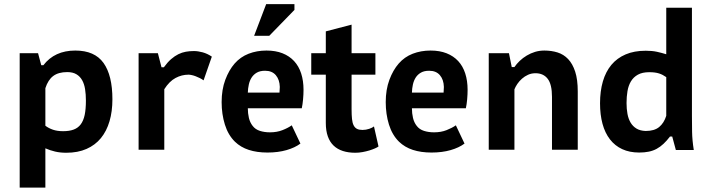

<svg xmlns="http://www.w3.org/2000/svg" viewBox="-20 -709 3373 909"><path d="M73.2 -457H160.2L175.3 -400.4H185.5Q238.8 -469.7 336.4 -469.7Q428.2 -469.7 470.2 -410.9Q512.2 -352.1 512.2 -238.8Q512.2 -181.6 498.5 -135Q484.9 -88.4 457.8 -55.2Q430.7 -22 389.6 -3.9Q348.6 14.2 293.9 14.2Q264.6 14.2 240.7 8.5Q216.8 2.9 194.8 -6.8V179.2H73.2ZM298.3 -367.7Q256.8 -367.7 232.2 -349.4Q207.5 -331.1 194.8 -291.5V-113.8Q210 -102.1 230.5 -95Q251 -87.9 278.8 -87.9Q308.1 -87.9 328.6 -95.5Q349.1 -103 362.1 -120.1Q375 -137.2 380.9 -164.8Q386.7 -192.4 386.7 -232.9Q386.7 -262.2 382.8 -286.9Q378.9 -311.5 368.9 -329.3Q358.9 -347.2 341.8 -357.4Q324.7 -367.7 298.3 -367.7Z M727.5 -457 744.6 -390.6H755.9Q772.9 -414.1 790 -429Q807.1 -443.8 824.5 -452.4Q841.8 -460.9 859.9 -464.1Q877.9 -467.3 897.9 -467.3Q917.5 -467.3 939.7 -461.2Q961.9 -455.1 982.9 -440.9L943.8 -328.6Q935.5 -334.5 925.8 -339.4Q916 -344.2 906.5 -347.9Q897 -351.6 887.9 -353.5Q878.9 -355.5 872.6 -355.5Q840.3 -355.5 811 -339.8Q781.7 -324.2 757.8 -286.6V0H636.2V-457Z M1029.3 0ZM1402.3 -29.3Q1376.5 -9.8 1336.4 1.7Q1296.4 13.2 1246.1 13.2Q1196.3 13.2 1158 0.7Q1119.6 -11.7 1092.3 -38.1Q1060.1 -69.8 1044.7 -119.1Q1029.3 -168.5 1029.3 -225.6Q1029.3 -284.7 1046.6 -331.1Q1064 -377.4 1090.8 -408.2Q1118.2 -439.5 1157 -454.6Q1195.8 -469.7 1241.7 -469.7Q1284.7 -469.7 1317.4 -456.8Q1350.1 -443.8 1372.3 -419.9Q1394.5 -396 1405.8 -361.3Q1417 -326.7 1417 -283.7Q1417 -262.2 1414.8 -238.3Q1412.6 -214.4 1408.7 -196.3H1153.3Q1153.3 -172.4 1158.4 -150.6Q1163.6 -128.9 1176.3 -112.8Q1189 -96.2 1210.4 -89.4Q1231.9 -82.5 1258.3 -82.5Q1291 -82.5 1317.1 -92.8Q1343.3 -103 1361.3 -115.7ZM1234.9 -374Q1211.4 -374 1196 -365.2Q1180.7 -356.4 1171.4 -342Q1162.1 -327.6 1158 -308.8Q1153.8 -290 1153.3 -270.5H1303.2Q1304.7 -285.2 1304.7 -297.4Q1303.7 -332 1285.9 -353Q1268.1 -374 1234.9 -374ZM1240.2 -689.5H1374V-662.1L1254.9 -539.6H1183.1Z M1453.6 -457H1522.5V-560.5L1644.5 -592.3V-457H1757.3V-355.5H1644.5V-191.9Q1644.5 -164.6 1646.5 -145.8Q1648.4 -127 1654.3 -115.5Q1660.2 -104 1670.2 -98.9Q1680.2 -93.8 1696.3 -93.8Q1704.6 -93.8 1712.6 -95.2Q1720.7 -96.7 1728 -99.1Q1735.4 -101.6 1741.2 -104.5Q1747.1 -107.4 1750.5 -110.4L1772 -15.6Q1767.1 -11.7 1755.6 -6.6Q1744.1 -1.5 1729 3.2Q1713.9 7.8 1696.5 11Q1679.2 14.2 1662.1 14.2Q1629.4 14.2 1603.5 5.9Q1577.6 -2.4 1559.6 -19.5Q1541.5 -36.6 1532 -63.5Q1522.5 -90.3 1522.5 -127V-355.5H1453.6Z M2179.2 -29.3Q2153.3 -9.8 2113.3 1.7Q2073.2 13.2 2022.9 13.2Q1973.1 13.2 1934.8 0.7Q1896.5 -11.7 1869.1 -38.1Q1836.9 -69.8 1821.5 -119.1Q1806.2 -168.5 1806.2 -225.6Q1806.2 -284.7 1823.5 -331.1Q1840.8 -377.4 1867.7 -408.2Q1895 -439.5 1933.8 -454.6Q1972.7 -469.7 2018.6 -469.7Q2061.5 -469.7 2094.2 -456.8Q2127 -443.8 2149.2 -419.9Q2171.4 -396 2182.6 -361.3Q2193.8 -326.7 2193.8 -283.7Q2193.8 -262.2 2191.7 -238.3Q2189.5 -214.4 2185.5 -196.3H1930.2Q1930.2 -172.4 1935.3 -150.6Q1940.4 -128.9 1953.1 -112.8Q1965.8 -96.2 1987.3 -89.4Q2008.8 -82.5 2035.2 -82.5Q2067.9 -82.5 2094 -92.8Q2120.1 -103 2138.2 -115.7ZM2011.7 -374Q1988.3 -374 1972.9 -365.2Q1957.5 -356.4 1948.2 -342Q1939 -327.6 1934.8 -308.8Q1930.7 -290 1930.2 -270.5H2080.1Q2081.5 -285.2 2081.5 -297.4Q2080.6 -332 2062.7 -353Q2044.9 -374 2011.7 -374Z M2593.3 0V-250.5Q2593.3 -309.6 2573 -335.9Q2552.7 -362.3 2515.1 -362.3Q2496.1 -362.3 2480 -355Q2463.9 -347.7 2451.2 -336.4Q2438.5 -325.2 2429.4 -311.8Q2420.4 -298.3 2415.5 -286.1V0H2293.9V-457H2389.6L2402.8 -391.6H2415.5Q2425.8 -406.7 2440.7 -420.9Q2455.6 -435.1 2473.9 -446Q2492.2 -457 2513.2 -463.4Q2534.2 -469.7 2557.1 -469.7Q2590.8 -469.7 2619.6 -460.7Q2648.4 -451.7 2669.7 -429.4Q2690.9 -407.2 2703.1 -369.9Q2715.3 -332.5 2715.3 -275.9V0Z M3255.9 -160.2Q3255.9 -123.5 3256.6 -84.2Q3257.3 -44.9 3264.6 1H3179.7L3162.6 -62.5H3151.9Q3136.7 -42.5 3121.3 -28.1Q3106 -13.7 3088.9 -4.4Q3071.8 4.9 3051.5 9Q3031.2 13.2 3006.3 13.2Q2960.4 13.2 2925.8 -2.9Q2891.1 -19 2867.7 -49.3Q2844.2 -79.6 2832.5 -122.8Q2820.8 -166 2820.8 -220.2Q2820.8 -277.3 2834.2 -323.5Q2847.7 -369.6 2874.5 -401.9Q2901.4 -434.1 2941.9 -451.4Q2982.4 -468.8 3037.1 -468.8Q3067.4 -468.8 3089.8 -463.9Q3112.3 -459 3134.3 -452.1V-672.4H3255.9ZM3037.1 -88.9Q3078.1 -88.9 3100.8 -107.7Q3123.5 -126.5 3134.3 -160.6V-343.8Q3126 -349.6 3117.7 -354Q3109.4 -358.4 3100.1 -361.3Q3090.8 -364.3 3079.6 -365.7Q3068.4 -367.2 3053.7 -367.2Q3021 -367.2 3000 -355.5Q2979 -343.8 2967 -323.7Q2955.1 -303.7 2950.7 -277.3Q2946.3 -251 2946.3 -221.2Q2946.3 -193.4 2950.7 -169.7Q2955.1 -146 2965.6 -128.4Q2976.1 -110.8 2993.4 -100.3Q3010.7 -89.8 3037.1 -88.9Z"/></svg>

Font: PT Astra Sans
Style: Bold
Weight: 700
Designer: A.Korolkova, I. Chaeva
Foundry: ParaType Ltd
Version: Version 1.001; ttfautohint (v1.6)